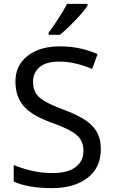

<svg xmlns="http://www.w3.org/2000/svg" viewBox="-20 -964 589 994"><path d="M502 -191Q502 -96 433 -43Q364 10 247 10Q187 10 136 1Q85 -8 51 -24V-110Q87 -94 140.5 -81Q194 -68 251 -68Q331 -68 371.5 -99Q412 -130 412 -183Q412 -218 397 -242Q382 -266 345.5 -286.5Q309 -307 244 -330Q198 -347 163.5 -366.5Q129 -386 106 -411Q83 -436 71.5 -468Q60 -500 60 -542Q60 -599 89 -639.5Q118 -680 169.5 -702Q221 -724 288 -724Q347 -724 396 -713Q445 -702 485 -684L457 -607Q420 -623 376.5 -634Q333 -645 286 -645Q219 -645 185 -616.5Q151 -588 151 -541Q151 -505 166 -481Q181 -457 215 -438Q249 -419 307 -397Q370 -374 413.5 -347.5Q457 -321 479.5 -284Q502 -247 502 -191ZM433 -934Q424 -920 407 -900Q390 -880 369.5 -858.5Q349 -837 328.5 -817.5Q308 -798 290 -784H232V-796Q247 -815 264.5 -841Q282 -867 299 -894.5Q316 -922 327 -944H433Z"/></svg>

Font: Noto Sans Hanifi Rohingya
Style: Regular
Weight: 400
Designer: Monotype Design Team and DaltonMaag
Foundry: Google LLC
Version: Version 2.101